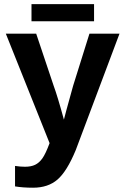

<svg xmlns="http://www.w3.org/2000/svg" viewBox="-20 -689 596 917"><path d="M138.2 207.5Q88.9 207.5 51.8 201.2V103.5Q77.6 107.4 99.1 107.4Q128.4 107.4 147.7 98.1Q167 88.9 182.4 67.4Q197.8 45.9 216.8 -5.4L7.8 -528.3H152.8L235.8 -280.8Q255.4 -227.5 285.2 -117.7L297.4 -164.1L329.1 -278.8L407.2 -528.3H550.8L341.8 27.8Q299.8 129.4 254.6 168.5Q209.5 207.5 138.2 207.5ZM130.4 -669.4H429.2V-587.4H130.4Z"/></svg>

Font: Arial
Style: Bold
Weight: 700
Designer: Steve Matteson
Foundry: Ascender Corporation
Version: Version 2.00.3